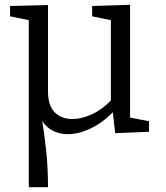

<svg xmlns="http://www.w3.org/2000/svg" viewBox="-20 -550 693 800"><path d="M263 9Q229 9 201.5 -4.5Q174 -18 156 -46Q165 10 172.5 79Q180 148 180 230H100V-466L22 -482V-525L180 -529V-169Q180 -110 208 -82Q236 -54 282 -54Q318 -54 360 -72.5Q402 -91 442 -131V-466L364 -482V-525L522 -530V-60L601 -45V-1L460 5L450 -82Q404 -36 355 -13.5Q306 9 263 9Z"/></svg>

Font: Bitter
Style: Regular
Weight: 400
Designer: Sol Matas, and Bitter project Authors
Foundry: Sol Matas
Version: Version 2.001